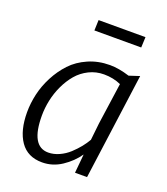

<svg xmlns="http://www.w3.org/2000/svg" viewBox="-140 -853 831 958"><g transform="rotate(20 276.0 -374.0)"><path d="M215.8 -700.2 217.8 -755.9H466.8L464.4 -700.2ZM367.7 0 377 -98.6V-100.1Q346.2 -55.7 298.3 -23.9Q250.5 7.8 194.8 7.8Q117.7 7.8 78.6 -48.6Q39.6 -105 39.6 -202.6Q39.6 -250 50.8 -299.1Q62 -348.1 86.9 -396Q111.8 -443.8 147 -481.2Q182.1 -518.6 234.4 -541.5Q286.6 -564.5 348.6 -564.5Q396 -564.5 453.1 -546.4L508.3 -564.5L431.6 0ZM207 -48.8Q235.8 -48.8 264.9 -62Q293.9 -75.2 316.9 -96.4Q339.8 -117.7 356.9 -138.9Q374 -160.2 386.2 -181.6L396 -272L427.2 -492.2Q386.2 -510.7 336.9 -510.7Q294.4 -510.7 257.6 -492.4Q220.7 -474.1 194.8 -443.6Q168.9 -413.1 150.6 -374Q132.3 -335 123.5 -293.5Q114.7 -252 114.7 -211.4Q114.7 -48.8 207 -48.8Z"/></g></svg>

Font: HaufeMerriweatherSansLt
Style: Italic
Weight: 300
Designer: Eben Sorkin ( eben@eyebytes.com )
Foundry: Eben Sorkin
Version: Version 1.56